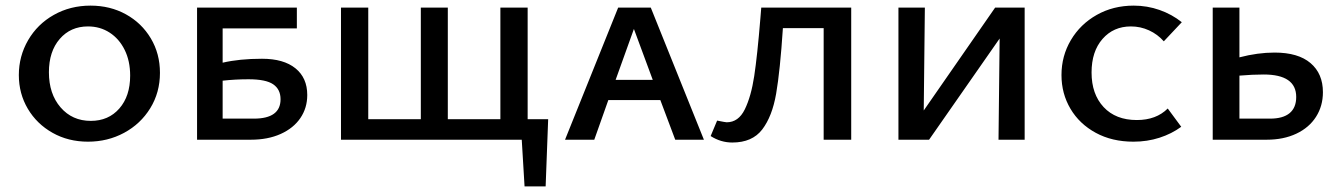

<svg xmlns="http://www.w3.org/2000/svg" viewBox="-20 -497 4758 683"><path d="M47 -230Q47 -297 80 -354Q113 -411 171.5 -444Q230 -477 302 -477Q372 -477 428 -446Q484 -415 516.5 -360.5Q549 -306 549 -238Q549 -168 514.5 -112Q480 -56 421.5 -24.5Q363 7 293 7Q223 7 167 -24.5Q111 -56 79 -110Q47 -164 47 -230ZM443 -228Q443 -280 423.5 -319.5Q404 -359 370 -381Q336 -403 293 -403Q231 -403 192.5 -358.5Q154 -314 154 -240Q154 -163 195.5 -115Q237 -67 303 -67Q366 -67 404.5 -111Q443 -155 443 -228Z M1073 -159Q1073 -113 1048.5 -77Q1024 -41 978.5 -20.5Q933 0 872 0H681V-470H1036V-396H772V-274Q832 -288 912 -288Q989 -288 1031 -254Q1073 -220 1073 -159ZM978 -144Q978 -179 952 -197Q926 -215 864 -215Q817 -215 772 -210V-75H883Q978 -75 978 -144Z M1930 -73 1921 166H1846L1836 0H1193V-470H1290V-73H1477V-470H1573V-73H1760V-470H1857V-73Z M2329 -141H2144L2094 0H1990L2179 -470H2295L2484 0H2382ZM2302 -213 2235 -394 2170 -213Z M3008 0H2910V-397H2765Q2755 -245 2741 -164Q2727 -83 2691.5 -36.5Q2656 10 2585 10Q2544 10 2508 -13L2531 -68Q2561 -62 2565 -62Q2607 -62 2629.5 -108Q2652 -154 2663 -226.5Q2674 -299 2685 -433L2688 -470H3008Z M3625 0H3532L3536 -360L3285 0H3176V-470H3270L3266 -104L3520 -470H3625Z M3756 -230Q3756 -298 3789.5 -354.5Q3823 -411 3881.5 -444Q3940 -477 4013 -477Q4061 -477 4105 -461.5Q4149 -446 4184 -418L4120 -350Q4098 -375 4067.5 -389Q4037 -403 4003 -403Q3941 -403 3902 -358.5Q3863 -314 3863 -239Q3863 -162 3906 -116Q3949 -70 4024 -70Q4093 -70 4134 -111L4182 -46Q4148 -21 4104.5 -7Q4061 7 4012 7Q3936 7 3878 -24.5Q3820 -56 3788 -110Q3756 -164 3756 -230Z M4686 -169Q4686 -120 4661.5 -81.5Q4637 -43 4591.5 -21.5Q4546 0 4486 0H4294V-470H4389V-293Q4454 -310 4514 -310Q4598 -310 4642 -272.5Q4686 -235 4686 -169ZM4591 -152Q4591 -232 4475 -232Q4436 -232 4389 -228V-75H4498Q4544 -75 4567.5 -94.5Q4591 -114 4591 -152Z"/></svg>

Font: Ysabeau SC Semibold
Style: Regular
Weight: 600
Designer: Christian Thalmann (Catharsis Fonts)
Version: Version 0.003